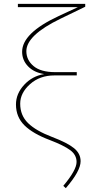

<svg xmlns="http://www.w3.org/2000/svg" viewBox="-20 -759 463 998"><path d="M73 -739H423V-724L295 -662Q117 -576 117 -493Q117 -447 154.5 -415.5Q192 -384 267 -384H379V-367H263Q187 -367 136 -321.5Q85 -276 85 -220Q85 -159 126 -119Q167 -79 251 -47Q330 -17 364.5 11Q399 39 399 79Q399 130 322 219L309 207Q378 125 378 83Q378 46 345 21.5Q312 -3 239 -31Q151 -64 107 -107.5Q63 -151 63 -216Q63 -272 105.5 -318Q148 -364 210 -374Q157 -382 126 -414Q95 -446 95 -490Q95 -587 284 -675L385 -722H73Z"/></svg>

Font: Cantarell Thin
Style: Regular
Weight: 100
Designer: Dave Crossland, Nikolaus Waxweiler, Florian Fecher, Jacques Le Bailly, Eben Sorkin, Alexei Vanyashin, Alexios Zavras, Em
Version: Version 0.303